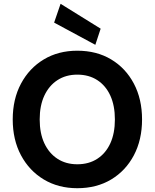

<svg xmlns="http://www.w3.org/2000/svg" viewBox="-20 -979 815 1011"><path d="M387 12Q287 12 210.5 -34Q134 -80 90.5 -161.5Q47 -243 47 -350Q47 -457 90.5 -538.5Q134 -620 210.5 -666Q287 -712 387 -712Q489 -712 565.5 -666Q642 -620 685 -538.5Q728 -457 728 -350Q728 -243 685 -161.5Q642 -80 565.5 -34Q489 12 387 12ZM387 -114Q448 -114 492.5 -143Q537 -172 561 -224.5Q585 -277 585 -350Q585 -423 561 -475.5Q537 -528 492.5 -557Q448 -586 387 -586Q327 -586 282.5 -557Q238 -528 213.5 -475.5Q189 -423 189 -350Q189 -277 213.5 -224.5Q238 -172 282.5 -143Q327 -114 387 -114ZM482 -743 265 -860 299 -959 510 -828Z"/></svg>

Font: DM Sans 12pt ExtraBold
Style: Regular
Weight: 800
Version: Version 4.004;gftools[0.9.30]